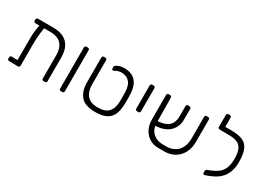

<svg xmlns="http://www.w3.org/2000/svg" viewBox="-12 -1418 2939 2136"><g transform="rotate(30 1457.5 -350.0)"><path d="M122 -513Q112 -513 106 -519Q100 -525 100 -535V-549Q100 -559 106 -565Q112 -571 122 -571H314Q399 -571 453.5 -542.5Q508 -514 534.5 -459.5Q561 -405 561 -327V-22Q561 -12 555 -6Q549 0 539 0H522Q512 0 506 -6Q500 -12 500 -22V-322Q500 -412 455 -462.5Q410 -513 309 -513ZM197 -553H214Q224 -553 230 -547Q236 -541 236 -531Q229 -485 224 -448.5Q219 -412 217 -376.5Q215 -341 215 -297V-22Q215 -12 209 -6Q203 0 193 0L79 -2Q69 -2 63 -8Q57 -14 57 -24V-38Q57 -48 63 -54Q69 -60 79 -60L154 -59V-292Q154 -337 155 -373.5Q156 -410 161 -447Q166 -484 177 -532Q179 -542 183 -547.5Q187 -553 197 -553Z M745 0Q735 0 729 -6Q723 -12 723 -22V-549Q723 -559 729 -565Q735 -571 745 -571H762Q772 -571 778 -565Q784 -559 784 -549V-22Q784 -12 778 -6Q772 0 762 0Z M1189 10Q1058 10 1002.5 -54Q947 -118 947 -234V-549Q947 -559 953 -565Q959 -571 969 -571H986Q996 -571 1002 -565Q1008 -559 1008 -549V-239Q1008 -149 1051.5 -98.5Q1095 -48 1189 -48Q1283 -48 1325.5 -93.5Q1368 -139 1370 -229Q1371 -239 1370.5 -262Q1370 -285 1370 -308.5Q1370 -332 1370 -342Q1368 -436 1328.5 -477Q1289 -518 1227 -518Q1209 -518 1184.5 -511Q1160 -504 1142 -492Q1134 -487 1124.5 -491Q1115 -495 1115 -505V-518Q1115 -527 1116 -534Q1117 -541 1125 -546Q1147 -560 1171 -568Q1195 -576 1232 -576Q1293 -576 1336.5 -552Q1380 -528 1404.5 -477.5Q1429 -427 1431 -347Q1432 -337 1432 -311.5Q1432 -286 1432 -260Q1432 -234 1431 -224Q1429 -147 1405 -94.5Q1381 -42 1329 -16Q1277 10 1189 10Z M1590 -230Q1580 -230 1574 -236Q1568 -242 1568 -252V-549Q1568 -559 1574 -565Q1580 -571 1590 -571H1607Q1617 -571 1623 -565Q1629 -559 1629 -549V-252Q1629 -242 1623 -236Q1617 -230 1607 -230Z M2058 -54Q2127 -53 2173.5 -80Q2220 -107 2243.5 -157Q2267 -207 2267 -272V-549Q2267 -559 2273 -565Q2279 -571 2289 -571H2306Q2316 -571 2322 -565Q2328 -559 2328 -549V-265Q2328 -202 2309 -151.5Q2290 -101 2255 -65.5Q2220 -30 2171 -11.5Q2122 7 2062 5H1995Q1937 5 1887.5 -24Q1838 -53 1808.5 -107.5Q1779 -162 1779 -237V-549Q1779 -559 1785 -565Q1791 -571 1801 -571H1818Q1828 -571 1834 -565Q1840 -559 1840 -549L1844 -234Q1844 -147 1894.5 -100.5Q1945 -54 2023 -54ZM1822 -192 1819 -249Q1904 -251 1949 -274Q1994 -297 2011 -334Q2028 -371 2028 -413V-549Q2028 -559 2034 -565Q2040 -571 2050 -571H2067Q2077 -571 2083 -565Q2089 -559 2089 -549V-408Q2089 -350 2061 -300.5Q2033 -251 1974 -221Q1915 -191 1822 -192Z M2598 8Q2589 11 2581.5 7Q2574 3 2574 -7V-32Q2574 -40 2579 -46.5Q2584 -53 2595 -57L2636 -73Q2681 -91 2717 -118Q2753 -145 2773.5 -191.5Q2794 -238 2794 -314Q2794 -388 2776 -431.5Q2758 -475 2716 -494Q2674 -513 2603 -513H2569Q2559 -513 2553 -519Q2547 -525 2547 -535V-549Q2547 -559 2553 -565Q2559 -571 2569 -571H2608Q2700 -571 2754 -546Q2808 -521 2831.5 -463Q2855 -405 2855 -307Q2855 -237 2837 -186.5Q2819 -136 2788.5 -101.5Q2758 -67 2719.5 -44.5Q2681 -22 2640 -7ZM2586 -513 2488 -514Q2478 -514 2472 -519.5Q2466 -525 2466 -535V-688Q2466 -698 2472 -704Q2478 -710 2488 -710H2505Q2515 -710 2521 -704Q2527 -698 2527 -688V-571H2589Z"/></g></svg>

Font: Rubik Light
Style: Regular
Weight: 300
Designer: Hubert and Fischer
Foundry: Hubert and Fischer
Version: Version 2.300;gftools[0.9.30]